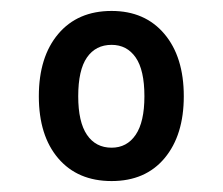

<svg xmlns="http://www.w3.org/2000/svg" viewBox="-20 -756 407 351"><path d="M184 -425Q122 -425 86.5 -466.5Q51 -508 51 -580Q51 -652 86.5 -694Q122 -736 184 -736Q245 -736 280.5 -694Q316 -652 316 -580Q316 -509 281 -467Q246 -425 184 -425ZM184 -486Q212 -486 228 -509.5Q244 -533 244 -580Q244 -628 228 -651Q212 -674 184 -674Q155 -674 139 -651Q123 -628 123 -580Q123 -533 139 -509.5Q155 -486 184 -486Z"/></svg>

Font: Mona Sans Condensed Medium
Style: Regular
Weight: 500
Width: 3
Designer: Deni Anggara
Foundry: GitHub
Version: Version 1.001; ttfautohint (v1.8.4.7-5d5b);gftools[0.9.31]